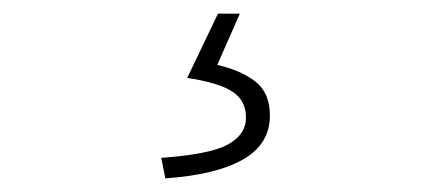

<svg xmlns="http://www.w3.org/2000/svg" viewBox="-20 -22 626 281"><path d="M222 239 216 209Q287 204 313.5 189.5Q340 175 340 150Q340 125 320 112Q300 99 254 92L299 -2H331L298 73Q333 81 354 97.5Q375 114 375 147Q375 189 335.5 211.5Q296 234 222 239Z"/></svg>

Font: Noto Sans JP Thin Thin
Style: Regular
Weight: 250
Version: Version 2.004-H2;hotconv 1.0.118;makeotfexe 2.5.65603